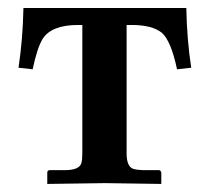

<svg xmlns="http://www.w3.org/2000/svg" viewBox="-20 -455 521 476"><path d="M306.2 -393.1H293.9V-74.2Q293.9 -43 309.6 -36.6Q318.8 -33.7 334 -33.2H375Q378.9 -31.7 379.9 -26.9V1L240.2 -1L97.2 1V-26.9Q97.2 -32.7 103 -33.2H144Q176.8 -34.2 181.6 -50.3Q184.1 -58.6 184.1 -74.2V-393.1H173.8Q107.9 -393.1 85.9 -358.9Q72.3 -336.9 61 -283.2L25.9 -287.1Q36.6 -357.9 38.1 -435.1H441.9Q443.4 -356.4 454.1 -287.1L418.9 -283.2Q403.8 -354.5 380.9 -374Q356.9 -393.1 306.2 -393.1Z"/></svg>

Font: Linux Libertine O
Style: Semibold
Weight: 700
Designer: Philipp H. Poll
Foundry: Philipp H. Poll
Version: Version 5.0.0